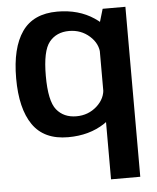

<svg xmlns="http://www.w3.org/2000/svg" viewBox="-56 -646 750 916"><g transform="rotate(-5 319.0 -188.0)"><path d="M438.5 221.5H578.5V-592.5H469.5L438.5 -488ZM252.5 3.5Q354.5 3.5 428 -45.2Q501.5 -94 501.5 -151L439.5 -216.5Q439.5 -166 398.5 -129.2Q357.5 -92.5 300.5 -92.5Q240 -92.5 205.8 -134.5Q171.5 -176.5 171.5 -297Q171.5 -417 205.8 -459Q240 -501 300.5 -501Q357.5 -501 398.5 -464.5Q439.5 -428 439.5 -378L501.5 -442.5Q501.5 -499.5 428 -548.8Q354.5 -598 252.5 -598Q137.5 -598 83.5 -520.5Q29.5 -443 29.5 -297.5Q29.5 -152.5 83.5 -74.5Q137.5 3.5 252.5 3.5Z"/></g></svg>

Font: Anybody Thin SemiBold
Style: Regular
Weight: 600
Version: Version 1.113;gftools[0.9.25]